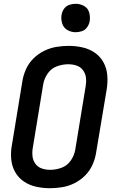

<svg xmlns="http://www.w3.org/2000/svg" viewBox="-20 -985 616 1013"><path d="M243 8Q276 8 309 2.5Q342 -3 373 -18.5Q404 -34 429 -59Q454 -84 468 -115.5Q482 -147 487 -179L543 -514Q549 -552 546 -588.5Q543 -625 526 -656Q509 -687 480 -707Q451 -727 415 -735Q379 -743 342 -743Q310 -743 277 -737.5Q244 -732 212.5 -716.5Q181 -701 156 -676Q131 -651 117 -619.5Q103 -588 98 -556L43 -221Q36 -184 39 -147Q42 -110 59 -79Q76 -48 105 -28Q134 -8 170 0Q206 8 243 8ZM245 -89Q222 -89 201 -96Q180 -103 167 -120.5Q154 -138 151.5 -160.5Q149 -183 153 -205L208 -540Q213 -570 231.5 -597Q250 -624 280 -635Q310 -646 340 -646Q363 -646 384 -639Q405 -632 418 -614.5Q431 -597 433.5 -575Q436 -553 432 -530L377 -195Q372 -165 353.5 -138Q335 -111 305 -100Q275 -89 245 -89ZM379 -815Q395 -815 412 -820.5Q429 -826 439.5 -841Q450 -856 453 -872Q457 -896 450.5 -919Q444 -942 423.5 -953.5Q403 -965 379 -965Q363 -965 346 -959.5Q329 -954 318.5 -939.5Q308 -925 305 -908Q301 -884 308 -861.5Q315 -839 335 -827Q355 -815 379 -815Z"/></svg>

Font: Iosevka Sparkle Semibold
Style: Italic
Weight: 600
Italic angle: -9°
Designer: Belleve Invis
Foundry: Belleve Invis
Version: Version 4.5.0; ttfautohint (v1.8.3)